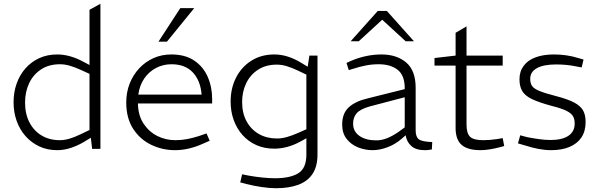

<svg xmlns="http://www.w3.org/2000/svg" viewBox="-20 -790 3171 1019"><path d="M284 7Q231 7 188.5 -13Q146 -33 115.5 -67.5Q85 -102 68.5 -148Q52 -194 52 -247Q52 -301 68.5 -347Q85 -393 115.5 -427.5Q146 -462 188.5 -481.5Q231 -501 284 -501Q318 -501 353 -491Q388 -481 421 -463L455 -445V-738L513 -770V0H469L462 -59L426 -37Q392 -17 356 -5Q320 7 284 7ZM113 -246Q113 -185 136.5 -140Q160 -95 201.5 -70.5Q243 -46 297 -46Q322 -46 349 -54Q376 -62 409 -78L455 -100V-398L409 -419Q376 -434 349.5 -441.5Q323 -449 298 -449Q240 -449 198.5 -422Q157 -395 135 -349Q113 -303 113 -246Z M909 7Q841 7 781.5 -22Q722 -51 686 -107.5Q650 -164 650 -246Q650 -300 668 -346Q686 -392 718.5 -427Q751 -462 794.5 -481.5Q838 -501 889 -501Q963 -501 1011 -468.5Q1059 -436 1082.5 -382Q1106 -328 1106 -263V-241H712Q713 -178 741.5 -134.5Q770 -91 814.5 -68.5Q859 -46 911 -46Q943 -46 974 -52Q1005 -58 1036 -68L1076 -82L1093 -43L1054 -26Q1021 -11 983.5 -2Q946 7 909 7ZM714 -288H1050Q1044 -362 1003.5 -405.5Q963 -449 890 -449Q846 -449 808.5 -429.5Q771 -410 746 -374Q721 -338 714 -288ZM821 -569 937 -747H1011L866 -569Z M1444 209Q1411 209 1367.5 202.5Q1324 196 1290 187L1255 178L1265 135L1300 142Q1333 148 1370.5 152Q1408 156 1439 156Q1520 156 1563 129.5Q1606 103 1606 31V-56L1573 -38Q1540 -20 1505 -10.5Q1470 -1 1436 -1Q1383 -1 1340.5 -20Q1298 -39 1267.5 -73Q1237 -107 1220.5 -152.5Q1204 -198 1204 -251Q1204 -321 1232.5 -377.5Q1261 -434 1313.5 -467.5Q1366 -501 1436 -501Q1472 -501 1508 -489.5Q1544 -478 1578 -457L1613 -436L1622 -495H1665V30Q1665 93 1639 132.5Q1613 172 1563.5 190.5Q1514 209 1444 209ZM1265 -249Q1265 -189 1289 -145.5Q1313 -102 1354.5 -78.5Q1396 -55 1450 -55Q1475 -55 1502 -62.5Q1529 -70 1561 -84L1606 -104V-394L1562 -415Q1528 -431 1501.5 -439Q1475 -447 1449 -447Q1391 -447 1349.5 -420Q1308 -393 1286.5 -348Q1265 -303 1265 -249Z M1958 7Q1918 7 1881 -7.5Q1844 -22 1820 -52.5Q1796 -83 1796 -128Q1796 -189 1831.5 -221Q1867 -253 1932 -268L2128 -317V-322Q2128 -390 2090.5 -419.5Q2053 -449 1989 -449Q1953 -449 1919 -442Q1885 -435 1858 -426L1831 -418L1819 -456L1843 -467Q1883 -484 1923.5 -492.5Q1964 -501 2005 -501Q2085 -501 2135.5 -458.5Q2186 -416 2186 -324V-98Q2186 -64 2202.5 -51Q2219 -38 2274 -36L2272 3Q2267 4 2257 5.5Q2247 7 2235 7Q2187 7 2162.5 -15.5Q2138 -38 2133 -72L2110 -52Q2076 -23 2035 -8Q1994 7 1958 7ZM1977 -45Q2006 -45 2035.5 -57Q2065 -69 2095 -90L2128 -114V-274L1942 -225Q1892 -211 1873 -189Q1854 -167 1854 -134Q1854 -92 1888 -68.5Q1922 -45 1977 -45ZM2133 -571 1998 -695 1985 -732H2033L2177 -571ZM1841 -571 1985 -732H2033L2019 -695L1884 -571Z M2531 7Q2462 7 2430 -21Q2398 -49 2398 -111V-442H2286V-482L2398 -495V-616L2456 -650V-495H2648V-442H2456V-128Q2456 -83 2474.5 -64.5Q2493 -46 2544 -46Q2562 -46 2580.5 -47.5Q2599 -49 2619 -52L2648 -57L2656 -15L2630 -8Q2608 -2 2580.5 2.5Q2553 7 2531 7Z M2905 7Q2873 7 2838.5 0.5Q2804 -6 2767 -18L2729 -29L2741 -72L2778 -62Q2809 -56 2841 -51.5Q2873 -47 2902 -47Q2964 -47 2997 -69.5Q3030 -92 3030 -134Q3030 -158 3021 -173.5Q3012 -189 2986 -202Q2960 -215 2908 -228Q2841 -246 2803.5 -264Q2766 -282 2751.5 -307Q2737 -332 2737 -369Q2737 -411 2759.5 -441Q2782 -471 2823 -486Q2864 -501 2920 -501Q2952 -501 2984.5 -496.5Q3017 -492 3049 -482L3077 -474L3067 -432L3041 -437Q3013 -443 2985.5 -445.5Q2958 -448 2932 -448Q2866 -448 2830 -428.5Q2794 -409 2794 -372Q2794 -348 2804 -333.5Q2814 -319 2843.5 -307Q2873 -295 2931 -280Q2993 -264 3027 -246Q3061 -228 3074.5 -204Q3088 -180 3088 -143Q3088 -93 3065.5 -60Q3043 -27 3002 -10Q2961 7 2905 7Z"/></svg>

Font: REM Medium ExtraLight
Style: Regular
Weight: 250
Version: Version 1.005;gftools[0.9.28]